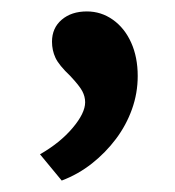

<svg xmlns="http://www.w3.org/2000/svg" viewBox="-20 -137 307 336"><path d="M88 179 50 133Q85 113 107 87Q129 61 129 42Q129 32 124 22.5Q119 13 103 -4Q83 -23 77 -36Q71 -49 71 -64Q71 -88 88 -102.5Q105 -117 132 -117Q157 -117 177.5 -102.5Q198 -88 209.5 -62.5Q221 -37 221 -4Q221 26 211 54Q201 82 183 106Q165 130 141 149Q117 168 88 179Z"/></svg>

Font: Lexend Medium
Style: Regular
Weight: 500
Designer: Bonnie Shaver-Troup, Thomas Jockin
Foundry: Lexend
Version: Version 1.005